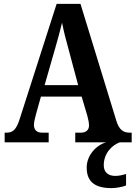

<svg xmlns="http://www.w3.org/2000/svg" viewBox="-20 -734 699 990"><path d="M4 0H231V-50H197C169 -50 155 -65 155 -90C155 -107 163 -134 167 -150L191 -236H401L430 -138C434 -124 439 -102 439 -87C439 -62 421 -50 398 -50H368V0H527C477 14 427 66 427 130C427 205 472 236 555 236C574 236 611 231 630 222V163C608 170 591 173 574 173C540 173 515 156 515 118C515 55 559 14 597 0H659V-50H648C616 -50 594 -65 580 -111L395 -714H272L83 -125C64 -63 45 -50 14 -50H4ZM210 -295 264 -483C277 -527 290 -576 300 -617C308 -574 321 -525 334 -478L383 -295Z"/></svg>

Font: Noto Serif Armenian Condensed
Style: Bold
Weight: 700
Width: 3
Designer: Monotype Design Team
Foundry: Monotype Imaging Inc.
Version: Version 2.008